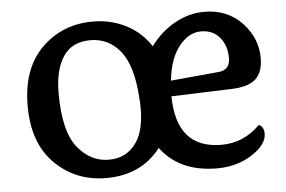

<svg xmlns="http://www.w3.org/2000/svg" viewBox="-43 -581 967 649"><g transform="rotate(-5 440.5 -256.5)"><path d="M701 -315Q741 -318 741 -359.5Q741 -401 718 -429Q695 -457 654 -457Q613 -457 580 -416Q547 -375 539 -300ZM402 -102Q429 -142 429 -217Q429 -236 427 -256Q420 -362 380.5 -411Q341 -460 279 -460Q217 -460 187 -415Q157 -370 157 -291Q157 -161 201 -106.5Q245 -52 307 -52Q369 -52 402 -102ZM536 -247Q538 -69 691 -69Q766 -69 822 -125Q839 -117 839 -94Q839 -57 788 -24Q737 9 669 9Q542 9 478 -77Q412 9 293 9Q190 9 119.5 -60.5Q49 -130 49 -256.5Q49 -383 119 -452.5Q189 -522 293 -522Q354 -522 405 -496Q456 -470 488 -421Q522 -468 570.5 -495Q619 -522 671 -522Q749 -522 798.5 -470Q848 -418 848 -350Q848 -301 822 -278Q796 -255 737 -254Z"/></g></svg>

Font: Laila Medium
Style: Regular
Weight: 500
Designer: Hitesh Malaviya
Foundry: Indian Type Foundry
Version: Version 1.302;PS 1.0;hotconv 1.0.78;makeotf.lib2.5.61930; tt